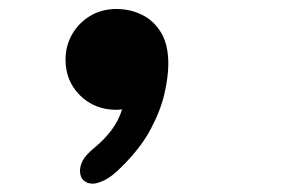

<svg xmlns="http://www.w3.org/2000/svg" viewBox="-20 -238 659 438"><path d="M245.5 -217.5Q277 -217.5 304 -204.2Q331 -191 347.5 -163.5Q364 -136 364 -92.5Q364 -64 355.5 -25.8Q347 12.5 324.2 55.8Q301.5 99 258 142Q236.5 164 219.5 172.5Q202.5 181 191.5 181Q179 181 170.8 173.5Q162.5 166 162.5 151.5Q162.5 140 169 127.8Q175.5 115.5 196.5 98Q218 80.5 234.2 59Q250.5 37.5 258.5 11.5Q255.5 12 252 12.2Q248.5 12.5 245.5 12.5Q196 12.5 162.8 -20.2Q129.5 -53 129.5 -102Q129.5 -134 144.8 -160.2Q160 -186.5 186.2 -202Q212.5 -217.5 245.5 -217.5Z"/></svg>

Font: Sono Monospace
Style: Bold
Weight: 700
Designer: Tyler Finck
Foundry: Tyler Finck
Version: Version 2.112